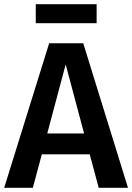

<svg xmlns="http://www.w3.org/2000/svg" viewBox="-25 -898 632 918"><path d="M437 -878V-787H146V-878ZM447 0 404 -160H175L132 0H-5L210 -691H373L587 0ZM201 -260H377L289 -590Z"/></svg>

Font: FiraGO Medium
Style: Regular
Weight: 500
Designer: bBox Type
Foundry: bBox Type GmbH
Version: Version 1.001;PS 001.001;hotconv 1.0.88;makeotf.lib2.5.64775